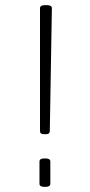

<svg xmlns="http://www.w3.org/2000/svg" viewBox="-20 -722 348 744"><path d="M150 -202Q135 -202 135 -214V-690Q135 -702 154 -702H162Q181 -702 181 -690L173 -214Q173 -202 158 -202ZM151 2Q133 2 133 -10V-96Q133 -108 151 -108H157Q175 -108 175 -96V-10Q175 2 157 2Z"/></svg>

Font: Asap Semi Expanded Thin
Style: Regular
Weight: 100
Width: 6
Designer: Pablo Cosgaya
Foundry: Omnibus-Type
Version: Version 3.001; ttfautohint (v1.8.4.7-5d5b)